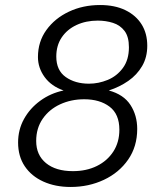

<svg xmlns="http://www.w3.org/2000/svg" viewBox="-20 -732 639 764"><path d="M261 12Q200 12 152.5 -9.5Q105 -31 78.5 -70.5Q52 -110 52 -165Q52 -216 75.5 -258.5Q99 -301 140 -331Q181 -361 233 -372Q184 -389 157.5 -425.5Q131 -462 131 -505Q131 -566 164.5 -612.5Q198 -659 254 -685.5Q310 -712 378 -712Q437 -712 479 -691.5Q521 -671 543.5 -635Q566 -599 566 -550Q566 -504 545.5 -469Q525 -434 490.5 -410Q456 -386 413 -372Q472 -356 499 -314.5Q526 -273 526 -219Q526 -149 490 -97Q454 -45 393.5 -16.5Q333 12 261 12ZM270 -51Q324 -51 365.5 -71.5Q407 -92 431 -129Q455 -166 455 -216Q455 -278 416 -307.5Q377 -337 315 -337Q263 -337 219.5 -317Q176 -297 150 -259.5Q124 -222 124 -171Q124 -115 163 -83Q202 -51 270 -51ZM334 -399Q372 -399 408.5 -414Q445 -429 469 -461.5Q493 -494 493 -544Q493 -586 475.5 -609Q458 -632 429.5 -641Q401 -650 369 -650Q322 -650 284.5 -632.5Q247 -615 225.5 -583Q204 -551 204 -507Q204 -452 241.5 -425.5Q279 -399 334 -399Z"/></svg>

Font: DM Sans 24pt Light
Style: Italic
Weight: 300
Italic angle: -10°
Designer: Colophon Foundry, Jonny Pinhorn
Foundry: Colophon Foundry
Version: Version 4.004;gftools[0.9.30]